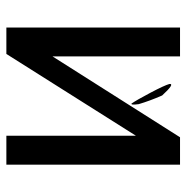

<svg xmlns="http://www.w3.org/2000/svg" viewBox="-11 -574 585 603"><g transform="rotate(90 281.5 -272.5)"><path d="M497.1 0H406.2V-406.7L149.4 0H66.4V-545.4H157.2V-145L411.1 -545.4H497.1ZM279.8 -489.3Q296.9 -450.2 307.1 -415.5Q310.5 -390.1 305.2 -393.1Q294.4 -408.7 271.2 -452.6Q248 -496.6 243.7 -512.2Q242.2 -530.3 279.8 -489.3Z"/></g></svg>

Font: IranNastaliq
Style: Regular
Weight: 400
Designer: Hossein Zahedi
Version: Version 1.5